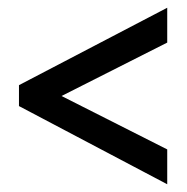

<svg xmlns="http://www.w3.org/2000/svg" viewBox="-20 -604 483 496"><path d="M412 -128V-218L139 -356L412 -494V-584L29 -384V-330Z"/></svg>

Font: Noto Sans Armenian ExtraCondensed Medium
Style: Regular
Weight: 500
Width: 2
Designer: Monotype Design Team
Foundry: Monotype Imaging Inc.
Version: Version 2.008